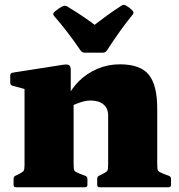

<svg xmlns="http://www.w3.org/2000/svg" viewBox="-20 -786 753 806"><path d="M537 -741Q543 -735 538 -726Q513 -696 484.5 -656Q456 -616 428 -573Q422 -565 412 -565H335Q325 -565 319 -573Q291 -614 261.5 -652.5Q232 -691 206 -720Q201 -729 207 -735Q215 -742 225 -749Q235 -756 244 -760Q253 -764 262 -759Q303 -734 334 -713Q365 -692 391 -671H363Q389 -691 420.5 -714.5Q452 -738 491 -763Q500 -768 508 -763Q516 -759 523 -753.5Q530 -748 537 -741ZM434 -301Q434 -331 414.5 -347.5Q395 -364 360 -364Q342 -364 321 -357.5Q300 -351 277 -340L258 -367Q277 -411 310.5 -444.5Q344 -478 388.5 -497Q433 -516 483 -516Q569 -516 604.5 -472.5Q640 -429 640 -331V0H434ZM83 0V-308H289V0ZM47 0Q37 0 37 -10V-35Q37 -45 46 -49L55 -53Q75 -63 79 -68.5Q83 -74 83 -93V-180H289V-97Q289 -75 292.5 -69.5Q296 -64 314 -57L338 -48Q347 -44 347 -35V-10Q347 0 337 0ZM398 0Q388 0 388 -10V-35Q388 -45 397 -49L406 -53Q426 -63 430 -68.5Q434 -74 434 -93V-180H640V-97Q640 -75 643.5 -69.5Q647 -64 665 -57L689 -48Q698 -44 698 -35V-10Q698 0 688 0ZM83 -308V-462L103 -407L33 -426Q23 -429 23 -439V-469Q23 -479 33 -481L244 -514Q262 -517 269.5 -512.5Q277 -508 277 -493V-373L289 -358V-308Z"/></svg>

Font: Hahmlet Black
Style: Regular
Weight: 900
Version: Version 1.002